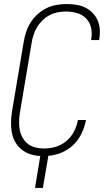

<svg xmlns="http://www.w3.org/2000/svg" viewBox="-20 -763 540 949"><path d="M153 166 179 8Q154 7 129.5 -1Q105 -9 86 -24.5Q67 -40 55 -61.5Q43 -83 38.5 -107.5Q34 -132 34.5 -158Q35 -184 39 -210L97 -555Q101 -580 109 -604.5Q117 -629 131 -651.5Q145 -674 165.5 -692.5Q186 -711 209.5 -722.5Q233 -734 258.5 -738.5Q284 -743 309 -743Q333 -743 356.5 -739.5Q380 -736 400.5 -726Q421 -716 437 -700Q453 -684 462 -663.5Q471 -643 473 -619.5Q475 -596 471 -572L470 -565H430L431 -570Q436 -599 430 -626Q424 -653 405.5 -672Q387 -691 360.5 -698.5Q334 -706 306 -706Q286 -706 265 -702Q244 -698 225 -688Q206 -678 190 -662.5Q174 -647 163 -628.5Q152 -610 145.5 -590Q139 -570 136 -549L78 -204Q75 -183 74.5 -161Q74 -139 78 -119Q82 -99 92.5 -81Q103 -63 119 -51Q135 -39 156 -34Q177 -29 198 -29Q227 -29 255.5 -37.5Q284 -46 308 -66Q332 -86 346 -113.5Q360 -141 365 -170H405Q399 -137 384 -105Q369 -73 343.5 -48Q318 -23 285 -9Q252 5 219 7L192 166Z"/></svg>

Font: Iosevka Extralight Oblique
Style: Regular
Weight: 200
Italic angle: -9°
Monospace: yes
Designer: Belleve Invis
Foundry: Belleve Invis
Version: Version 32.5.0; ttfautohint (v1.8.4)